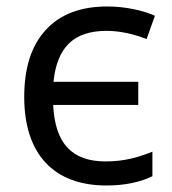

<svg xmlns="http://www.w3.org/2000/svg" viewBox="-20 -566 535 596"><path d="M310.1 9.8C366.2 9.8 414.1 0 453.1 -19V-95.2C412.6 -79.1 368.7 -64.9 308.1 -64.9C203.1 -64.9 150.9 -120.6 145 -240.2H409.2V-312H146C157.2 -418.9 208 -470.2 311 -470.2C349.1 -470.2 390.6 -461.9 435.1 -444.8L460.9 -517.1C422.4 -534.2 367.7 -545.9 313 -545.9C230.5 -545.9 167 -522 122.6 -473.6C77.6 -425.3 55.2 -356 55.2 -265.1C55.2 -86.9 147.5 9.8 310.1 9.8Z"/></svg>

Font: Noto Reveo Sans
Style: Regular
Weight: 400
Designer: Monotype Design team
Foundry: Monotype Imaging Inc.
Version: Version 1.04